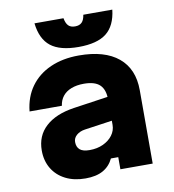

<svg xmlns="http://www.w3.org/2000/svg" viewBox="-93 -933 935 1030"><g transform="rotate(-10 375.0 -417.5)"><path d="M492 -396V-266L332 -243Q304 -239 286 -223.5Q268 -208 268 -186Q268 -159 284.5 -144.5Q301 -130 338 -130Q379 -130 411.5 -145Q444 -160 463 -185.5Q482 -211 482 -242V-380Q482 -434 455 -460Q428 -486 368 -486Q329 -486 299.5 -474.5Q270 -463 253 -441.5Q236 -420 232 -390H56Q64 -468 104.5 -524Q145 -580 212.5 -610Q280 -640 368 -640Q508 -640 583 -578Q658 -516 658 -400V0H482V-66H442Q423 -26 386 -5Q349 16 290 16Q228 16 181.5 -7.5Q135 -31 109.5 -73.5Q84 -116 84 -172Q84 -252 138.5 -302Q193 -352 293 -367ZM322 -851Q327 -823 339.5 -810Q352 -797 376 -797Q400 -797 413 -810Q426 -823 430 -851H588Q578 -764 527.5 -724.5Q477 -685 376 -685Q275 -685 224.5 -724.5Q174 -764 164 -851Z"/></g></svg>

Font: Martian Mono SemiExpanded ExtraBold
Style: Regular
Weight: 800
Width: 6
Designer: Roman Shamin
Foundry: Evil Martians
Version: Version 1.000